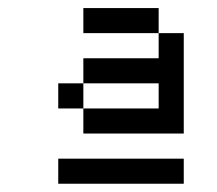

<svg xmlns="http://www.w3.org/2000/svg" viewBox="-20 -770 540 478"><path d="M437.5 -312.5V-375H125V-312.5ZM187.5 -500V-437.5H437.5Q437.5 -437.5 437.5 -687.5H375V-625H187.5V-562.5H125V-500ZM187.5 -500V-562.5H375V-500ZM375 -687.5V-750H187.5V-687.5Z"/></svg>

Font: Unifont
Style: Regular
Weight: 500
Version: Version 15.1.04